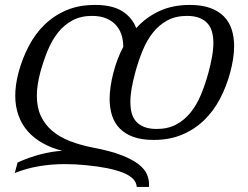

<svg xmlns="http://www.w3.org/2000/svg" viewBox="-20 -549 994 768"><path d="M141.1 -259.3Q127.4 -208 127.4 -166Q127.4 -119.1 143.6 -84.7Q159.7 -50.3 189.2 -25.4Q218.8 -0.5 260.3 15.6Q301.8 31.7 352.5 41.5Q421.9 54.7 465.3 71.5Q508.8 88.4 533.4 107.4Q558.1 126.5 567.1 147Q576.2 167.5 576.2 188Q576.2 190.9 575.9 193.6Q575.7 196.3 575.7 198.7H526.9Q525.9 180.2 511.7 166Q497.6 151.9 471.2 141.4Q444.8 130.9 407.7 123.5Q370.6 116.2 324.2 111.8Q281.7 107.4 240.7 107.4Q186 107.4 135.5 116Q85 124.5 39.1 143.1L50.3 101.1Q95.2 80.6 140.9 68.6Q186.5 56.6 229 54.2Q185.1 43 150.4 23.4Q115.7 3.9 91.3 -23.7Q66.9 -51.3 54 -87.2Q41 -123 41 -166.5Q41 -209.5 54.2 -259.3Q69.3 -315.4 95 -364.5Q120.6 -413.6 158.2 -450.2Q195.8 -486.8 245.8 -508.1Q295.9 -529.3 359.9 -529.3Q429.2 -529.3 469 -504.2Q508.8 -479 524.9 -436.5Q563.5 -479.5 616.7 -504.4Q669.9 -529.3 739.7 -529.3Q787.1 -529.3 820.8 -517.1Q854.5 -504.9 875.7 -483.2Q897 -461.4 906.7 -431.2Q916.5 -400.9 916.5 -364.7Q916.5 -339.8 912.4 -313.5Q908.2 -287.1 900.9 -259.3Q885.7 -203.1 860.1 -154.1Q834.5 -105 796.6 -68.4Q758.8 -31.7 708.7 -10.5Q658.7 10.7 595.2 10.7Q547.4 10.7 513.9 -1.2Q480.5 -13.2 459.2 -34.9Q438 -56.6 428.2 -86.9Q418.5 -117.2 418.5 -153.3Q418.5 -176.8 422.4 -203.4Q426.3 -230 433.3 -257.3Q440.4 -284.7 450.4 -311.3Q460.4 -337.9 473.1 -361.8Q473.1 -388.2 465.6 -410.9Q458 -433.6 442.6 -450Q427.2 -466.3 403.8 -475.8Q380.4 -485.4 348.1 -485.4Q303.2 -485.4 270 -467.5Q236.8 -449.7 212.4 -419.2Q188 -388.7 170.9 -347.4Q153.8 -306.2 141.1 -259.3ZM521 -259.3Q512.2 -226.6 506.8 -196.8Q501.5 -167 501.5 -140.6Q501.5 -116.2 506.8 -96.4Q512.2 -76.7 524.7 -62.7Q537.1 -48.8 557.4 -41Q577.6 -33.2 606.9 -33.2Q651.9 -33.2 685.1 -51Q718.3 -68.8 742.7 -99.4Q767.1 -129.9 784.2 -171.1Q801.3 -212.4 814 -259.3Q822.8 -292 828.1 -321.8Q833.5 -351.6 833.5 -377.9Q833.5 -401.9 827.9 -421.9Q822.3 -441.9 809.8 -455.8Q797.4 -469.7 777.3 -477.5Q757.3 -485.4 728 -485.4Q683.1 -485.4 649.9 -467.5Q616.7 -449.7 592.3 -419.2Q567.9 -388.7 550.8 -347.4Q533.7 -306.2 521 -259.3Z"/></svg>

Font: Arian AMU Serif
Style: Italic
Weight: 400
Italic angle: -15°
Designer: Ruben Hakobyan (Tarumian)
Foundry: Ruben Hakobyan (Tarumian)
Version: Version 1.002